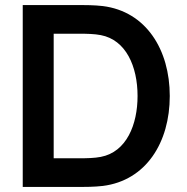

<svg xmlns="http://www.w3.org/2000/svg" viewBox="-20 -740 740 760"><path d="M299.5 0C311 0 354 0 387 -4C558.5 -25.5 652 -176.5 652 -360C652 -543 558.5 -694.5 387 -716C353.5 -720 311.5 -720 299.5 -720H70V0ZM192.5 -606.5H299.5C319.5 -606.5 354.5 -606 379 -601C478.5 -582 524.5 -477.5 524.5 -360C524.5 -247 481 -138.5 379 -119C354.5 -114 319.5 -113.5 299.5 -113.5H192.5Z"/></svg>

Font: Hauora
Style: Bold
Weight: 700
Designer: Wayne Shih
Foundry: WCYS
Version: Version 1.001;hotconv 1.0.109;makeotfexe 2.5.65596